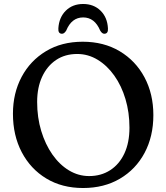

<svg xmlns="http://www.w3.org/2000/svg" viewBox="-20 -926 835 964"><path d="M395.5 -716.5Q501 -716.5 581 -668.8Q661 -621 705.5 -537.8Q750 -454.5 750 -348Q750 -241 705.8 -158.2Q661.5 -75.5 582 -28.8Q502.5 18 397 18Q291.5 18 212.5 -29.8Q133.5 -77.5 89.2 -161.8Q45 -246 45 -355Q45 -458 88.5 -539.8Q132 -621.5 210.8 -669Q289.5 -716.5 395.5 -716.5ZM630 -285Q630 -361.5 610 -428.5Q590 -495.5 554 -546.2Q518 -597 470.2 -626Q422.5 -655 367.5 -655Q306.5 -655 261.5 -624.8Q216.5 -594.5 191.5 -540.5Q166.5 -486.5 166.5 -414Q166.5 -336 187 -268.5Q207.5 -201 243.2 -150Q279 -99 326.2 -70.5Q373.5 -42 427.5 -42Q487.5 -42 533.2 -71.5Q579 -101 604.5 -155.5Q630 -210 630 -285ZM397.5 -838.5Q339.5 -838.5 312.5 -772.5Q302.5 -756.5 291.5 -756.5Q271 -756.5 273 -784Q276.5 -839 310.5 -872.5Q344.5 -906 397.5 -906Q450.5 -906 484.8 -872.5Q519 -839 522 -784Q524 -756.5 503.5 -756.5Q492.5 -756.5 483 -772.5Q455.5 -838.5 397.5 -838.5Z"/></svg>

Font: Fraunces 9pt SuperSoft
Style: Regular
Weight: 400
Version: Version 1.000;[b76b70a41]